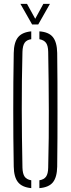

<svg xmlns="http://www.w3.org/2000/svg" viewBox="-20 -967 366 992"><path d="M141.5 5Q94 0.5 73 -25.8Q52 -52 51 -106Q49.5 -183 49 -255.8Q48.5 -328.5 48.5 -399.8Q48.5 -471 49 -543.5Q49.5 -616 51 -693.5Q52 -748 73 -774.2Q94 -800.5 141.5 -805V-764.5Q117.5 -761 107.2 -745.8Q97 -730.5 96 -699Q94 -623 93.2 -549.5Q92.5 -476 92.5 -402.8Q92.5 -329.5 93.5 -254.5Q94.5 -179.5 96 -100.5Q97 -69.5 107.2 -54.5Q117.5 -39.5 141.5 -35.5ZM183.5 5V-35.5Q207.5 -39.5 218 -54.5Q228.5 -69.5 229 -100.5Q231 -179.5 231.8 -254.5Q232.5 -329.5 232.2 -402.8Q232 -476 231.2 -549.5Q230.5 -623 229 -699Q228.5 -730.5 218 -745.2Q207.5 -760 183.5 -764.5V-805Q232.5 -801.5 253.5 -775Q274.5 -748.5 275.5 -693.5Q276.5 -616 276.8 -543.2Q277 -470.5 277 -399.5Q277 -328.5 276.8 -255.8Q276.5 -183 275.5 -106Q274.5 -51.5 253.5 -25.2Q232.5 1 183.5 5ZM146 -840.5 85.5 -947H119.5L162 -870L204 -947H238L177.5 -840.5Z"/></svg>

Font: Big Shoulders Stencil Display Thin Light
Style: Regular
Weight: 300
Version: Version 2.001